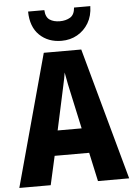

<svg xmlns="http://www.w3.org/2000/svg" viewBox="-62 -990 718 1036"><g transform="rotate(-5 297.5 -472.0)"><path d="M426 0 392 -156H205L170 0H0L195 -715H398L595 0ZM326 -461Q318 -496 310.5 -532.5Q303 -569 298 -599Q294 -572 285 -531.5Q276 -491 270 -462L233 -291H363ZM467 -944Q466 -891 443 -852.5Q420 -814 382 -792.5Q344 -771 297 -771Q224 -771 177.5 -816Q131 -861 130 -944H218Q220 -906 241.5 -891.5Q263 -877 297 -877Q329 -877 352.5 -891Q376 -905 379 -944Z"/></g></svg>

Font: Noto Sans Telugu Condensed ExtraBold
Style: Regular
Weight: 800
Width: 3
Designer: Jelle Bosma - Monotype Design Team
Foundry: Monotype Imaging Inc.
Version: Version 2.005; ttfautohint (v1.8.4.7-5d5b)